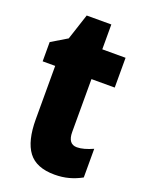

<svg xmlns="http://www.w3.org/2000/svg" viewBox="-130 -796 614 806"><g transform="rotate(20 177.0 -393.0)"><path d="M265 -196Q280 -196 298 -201Q316 -206 336 -215V-87Q309 -72 279.5 -64Q250 -56 216 -56Q134 -56 98.5 -103.5Q63 -151 63 -248V-486H7V-572L77 -614L115 -730H225V-619H329V-486H225V-250Q225 -196 265 -196Z"/></g></svg>

Font: Noto Sans Malayalam UI ExtraCondensed Black
Style: Regular
Weight: 900
Width: 2
Designer: Jelle Bosma - Monotype Design Team
Foundry: Monotype Imaging Inc.
Version: Version 2.104; ttfautohint (v1.8.4.7-5d5b)